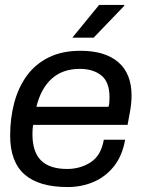

<svg xmlns="http://www.w3.org/2000/svg" viewBox="-20 -743 596 775"><path d="M253 12Q137 12 79 -39Q21 -90 21 -196Q21 -266 37.5 -328Q54 -390 88 -437Q122 -484 176 -511Q230 -538 305 -538Q404 -538 457.5 -492Q511 -446 511 -357Q511 -340 509 -321.5Q507 -303 503 -283L495 -239H114Q112 -228 111.5 -219Q111 -210 111 -201Q111 -130 145.5 -95.5Q180 -61 251 -61Q304 -61 346 -88Q388 -115 399 -179H485Q474 -115 440.5 -72.5Q407 -30 358.5 -9Q310 12 253 12ZM127 -312H418Q421 -322 421.5 -332Q422 -342 422 -351Q422 -412 389 -438.5Q356 -465 302 -465Q233 -465 189 -425.5Q145 -386 127 -312ZM272 -591 380 -723H481L482 -720L358 -591Z"/></svg>

Font: Archivo VF Beta
Style: Italic
Weight: 400
Italic angle: -10°
Designer: Hector Gatti
Foundry: Omnibus-Type
Version: Version 1.002